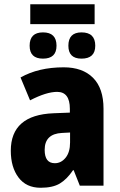

<svg xmlns="http://www.w3.org/2000/svg" viewBox="-20 -877 566 907"><path d="M311 -251V-204Q311 -158 290 -132Q269 -106 239 -106Q191 -106 191 -169Q191 -245 273 -249ZM281 -559Q162 -559 77 -511L122 -403Q199 -443 250 -443Q310 -443 310 -363V-345L233 -342Q31 -334 31 -165Q31 -87 67.5 -38.5Q104 10 172 10Q229 10 262.5 -10Q296 -30 325 -73H328L357 0H469V-363Q469 -460 419.5 -509.5Q370 -559 281 -559ZM427 -857H123V-763H427ZM365 -724Q303 -724 303 -661Q303 -600 365 -600Q430 -600 430 -661Q430 -724 365 -724ZM183 -724Q120 -724 120 -661Q120 -600 183 -600Q247 -600 247 -661Q247 -724 183 -724Z"/></svg>

Font: Noto Sans Display SemiCondensed Extra
Style: Regular
Weight: 800
Width: 4
Designer: Monotype Design Team
Foundry: Monotype Imaging Inc.
Version: Version 1.900